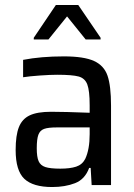

<svg xmlns="http://www.w3.org/2000/svg" viewBox="-20 -745 538 773"><path d="M43 -141Q43 -200 56 -233Q69 -266 99.5 -280.5Q130 -295 186 -295Q239 -295 341 -291V-321Q341 -380 331.5 -405Q322 -430 296.5 -437Q271 -444 210 -444Q183 -444 140.5 -441Q98 -438 73 -434V-504Q145 -518 237 -518Q318 -518 358.5 -499.5Q399 -481 413 -440Q427 -399 427 -320V0H349L345 -69H339Q322 -23 282 -7.5Q242 8 190 8Q113 8 78 -25Q43 -58 43 -141ZM323 -105Q341 -143 341 -205V-232H208Q174 -232 157.5 -226Q141 -220 134.5 -202.5Q128 -185 128 -148Q128 -113 135.5 -96Q143 -79 162.5 -72.5Q182 -66 223 -66Q262 -66 286.5 -74Q311 -82 323 -105ZM116 -586V-593L205 -725H295L385 -593V-586H325L250 -679L175 -586Z"/></svg>

Font: Saira Semi Condensed
Style: Regular
Weight: 400
Width: 4
Designer: Hector Gatti with collaboration of the Omnibus-Type team
Foundry: Omnibus-Type
Version: Version 1.001; ttfautohint (v1.8)